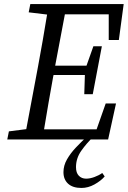

<svg xmlns="http://www.w3.org/2000/svg" viewBox="-20 -690 632 950"><path d="M122 -629 130 -670H592L568 -492H518V-619H301L253 -365H408L442 -461H484L439 -224H397L400 -319H245L243 -310Q231 -246 220 -180.5Q209 -115 198 -50H458L503 -178H554L515 0H16L24 -40L110 -51L168 -360Q192 -489 213 -618ZM294 162Q294 129 311.5 98.5Q329 68 355.5 40Q382 12 409 -13H442Q409 18 382.5 55.5Q356 93 356 137Q356 165 370 179.5Q384 194 406 194Q425 194 447 186Q469 178 486 166L498 183Q479 205 447.5 222.5Q416 240 383 240Q340 240 317 219Q294 198 294 162Z"/></svg>

Font: Source Serif Pro
Style: Italic
Weight: 400
Italic angle: -12°
Designer: Frank Grießhammer
Foundry: Adobe Systems Incorporated
Version: Version 3.001;hotconv 1.0.111;makeotfexe 2.5.65597